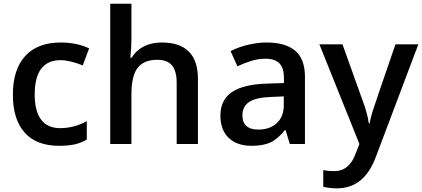

<svg xmlns="http://www.w3.org/2000/svg" viewBox="-20 -780 2286 1040"><path d="M299.8 9.8Q177.2 9.8 113.5 -61.8Q49.8 -133.3 49.8 -267.1Q49.8 -403.3 116.5 -476.6Q183.1 -549.8 309.1 -549.8Q394.5 -549.8 462.9 -518.1L428.2 -425.8Q355.5 -454.1 308.1 -454.1Q168 -454.1 168 -268.1Q168 -177.2 202.9 -131.6Q237.8 -85.9 305.2 -85.9Q381.8 -85.9 450.2 -124V-23.9Q419.4 -5.9 384.5 2Q349.6 9.8 299.8 9.8Z M1052.2 0H937V-332Q937 -394.5 911.9 -425.3Q886.7 -456.1 832 -456.1Q759.8 -456.1 725.8 -412.8Q691.9 -369.6 691.9 -268.1V0H577.1V-759.8H691.9V-566.9Q691.9 -520.5 686 -467.8H693.4Q716.8 -506.8 758.5 -528.3Q800.3 -549.8 856 -549.8Q1052.2 -549.8 1052.2 -352.1Z M1549.8 0 1526.9 -75.2H1522.9Q1483.9 -25.9 1444.3 -8.1Q1404.8 9.8 1342.8 9.8Q1263.2 9.8 1218.5 -33.2Q1173.8 -76.2 1173.8 -154.8Q1173.8 -238.3 1235.8 -280.8Q1297.9 -323.2 1424.8 -327.1L1518.1 -330.1V-358.9Q1518.1 -410.6 1493.9 -436.3Q1469.7 -461.9 1418.9 -461.9Q1377.4 -461.9 1339.4 -449.7Q1301.3 -437.5 1266.1 -420.9L1229 -502.9Q1272.9 -525.9 1325.2 -537.8Q1377.4 -549.8 1423.8 -549.8Q1526.9 -549.8 1579.3 -504.9Q1631.8 -460 1631.8 -363.8V0ZM1378.9 -78.1Q1441.4 -78.1 1479.2 -113Q1517.1 -147.9 1517.1 -210.9V-257.8L1447.8 -254.9Q1366.7 -252 1329.8 -227.8Q1293 -203.6 1293 -153.8Q1293 -117.7 1314.5 -97.9Q1335.9 -78.1 1378.9 -78.1Z M1710 -540H1835L1944.8 -233.9Q1969.7 -168.5 1978 -110.8H1981.9Q1986.3 -137.7 1998 -176Q2009.8 -214.4 2122.1 -540H2246.1L2015.1 71.8Q1952.1 240.2 1805.2 240.2Q1767.1 240.2 1731 231.9V141.1Q1756.8 147 1790 147Q1873 147 1906.7 50.8L1926.8 0Z"/></svg>

Font: f0_51262          
Style: Regular
Weight: 600
Foundry: Ascender Corporation
Version: Version 1.10